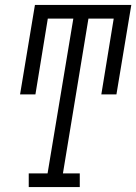

<svg xmlns="http://www.w3.org/2000/svg" viewBox="-20 -755 550 775"><path d="M96 0V-55H172L276 -680H173L123 -374H61L121 -735H510L450 -374H389L439 -680H337L234 -55H302V0Z"/></svg>

Font: Iosevka Curly Slab LtObl
Style: Regular
Weight: 300
Italic angle: -9°
Monospace: yes
Designer: Belleve Invis
Foundry: Belleve Invis
Version: Version 11.0.0; ttfautohint (v1.8.3)